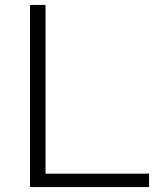

<svg xmlns="http://www.w3.org/2000/svg" viewBox="-20 -760 636 780"><path d="M102 0V-740H165V-54.5H585.5V0Z"/></svg>

Font: Encode Sans Exp Lt
Style: Regular
Weight: 300
Width: 7
Designer: Multiple Designers
Foundry: Impallari Type
Version: Version 3.002; ttfautohint (v1.8.3) -l 8 -r 50 -G 200 -x 14 